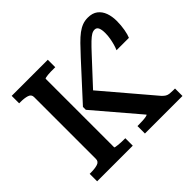

<svg xmlns="http://www.w3.org/2000/svg" viewBox="-166 -923 1128 1128"><g transform="rotate(-45 398.0 -359.5)"><path d="M48 0V-62H59Q92 -62 114 -69Q136 -76 136 -98V-612Q136 -634 114 -641Q92 -648 59 -648H48V-710H348V-648H339Q326 -648 312 -648Q298 -648 286 -646.5Q274 -645 267 -643.5Q260 -642 260 -639V-71Q260 -68 267 -67Q274 -66 285 -64.5Q296 -63 309.5 -62.5Q323 -62 335 -62H344V0ZM689 -719Q727 -719 750.5 -701Q774 -683 785 -652.5Q796 -622 796 -585Q796 -548 790 -515Q784 -482 776 -464H673Q679 -477 684.5 -496Q690 -515 694 -537.5Q698 -560 698 -582Q698 -610 691 -625.5Q684 -641 667 -641Q654 -641 640.5 -633Q627 -625 606.5 -605.5Q586 -586 552 -549L372 -355L390 -417L669 -89Q680 -77 690 -71Q700 -65 713 -63.5Q726 -62 743 -62H757V0H445V-62H454Q472 -62 489.5 -63Q507 -64 518.5 -66.5Q530 -69 530 -72L298 -344V-368L493 -581Q527 -618 553 -644.5Q579 -671 600.5 -687Q622 -703 643 -711Q664 -719 689 -719Z"/></g></svg>

Font: Roboto Serif Medium
Style: Regular
Weight: 500
Designer: Greg Gazdowicz
Foundry: Commercial Type
Version: Version 1.008